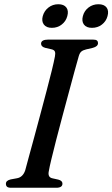

<svg xmlns="http://www.w3.org/2000/svg" viewBox="-20 -887 531 907"><path d="M211 -80.5Q203.5 -49 228.5 -44.5L255.5 -38.5Q275 -33.5 275 -19.5Q275 0 245.5 0H33Q18.5 0 13.2 -5Q8 -10 8 -18Q7 -34 30.5 -39.5L60.5 -45Q88 -50 99 -82Q105 -104.5 116.2 -145.8Q127.5 -187 141.8 -239.5Q156 -292 171 -348.2Q186 -404.5 200 -457.5Q214 -510.5 224.5 -553.2Q235 -596 239.5 -620.5Q242.5 -635.5 239.2 -643.5Q236 -651.5 222 -654.5L193.5 -661Q174 -666.5 174 -680.5Q174 -700 208.5 -700H418.5Q433 -700 438 -695.5Q443 -691 443 -683.5Q443 -667.5 418.5 -661L386.5 -653.5Q372 -650 364.2 -643.5Q356.5 -637 352 -621.5Q344.5 -596 332.2 -550.8Q320 -505.5 305 -450Q290 -394.5 274.5 -336.5Q259 -278.5 245.5 -226.2Q232 -174 222.8 -135.2Q213.5 -96.5 211 -80.5ZM225 -755.5Q199 -755.5 187.2 -771Q175.5 -786.5 182 -811Q189 -836 209 -851.5Q229 -867 255.5 -867Q282 -867 293.5 -851.5Q305 -836 298 -811Q291.5 -786.5 271.5 -771Q251.5 -755.5 225 -755.5ZM414.5 -755.5Q388 -755.5 376.5 -771Q365 -786.5 371.5 -811Q378 -836 398.2 -851.5Q418.5 -867 445 -867Q472 -867 483.5 -851.5Q495 -836 488 -811Q481.5 -786.5 461.5 -771Q441.5 -755.5 414.5 -755.5Z"/></svg>

Font: Fraunces 9pt
Style: Italic
Weight: 400
Italic angle: -16°
Version: Version 1.000;[b76b70a41]